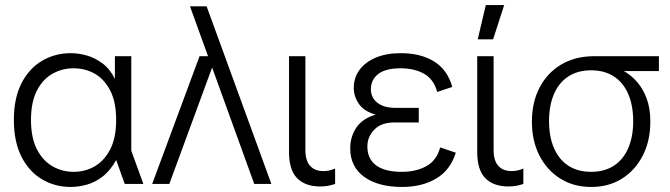

<svg xmlns="http://www.w3.org/2000/svg" viewBox="-20 -730 2660 762"><path d="M261 12Q198 12 146.5 -18.5Q95 -49 65 -108.5Q35 -168 35 -254Q35 -340 65 -399Q95 -458 146.5 -488.5Q198 -519 261 -519Q291 -519 323.5 -510Q356 -501 386 -479Q416 -457 436 -417V-507H501V-132L549 0H475L441 -95Q418 -53 387.5 -29.5Q357 -6 324 3Q291 12 261 12ZM272 -48Q318 -48 356 -70Q394 -92 417.5 -137.5Q441 -183 441 -254Q441 -325 417.5 -370.5Q394 -416 356 -437.5Q318 -459 272 -459Q227 -459 188.5 -437.5Q150 -416 126.5 -370.5Q103 -325 103 -254Q103 -183 126.5 -137.5Q150 -92 188.5 -70Q227 -48 272 -48Z M989 0 815 -481 810 -495 734 -705H800L1057 0ZM584 0 772 -507H846L844 -476H827L652 0Z M1251 10Q1191 10 1159 -23Q1127 -56 1127 -126V-507H1192V-134Q1192 -93 1210.5 -72Q1229 -51 1264 -51Q1273 -51 1284.5 -53Q1296 -55 1310 -61V0Q1296 5 1281.5 7.5Q1267 10 1251 10Z M1576 12Q1481 12 1425.5 -28Q1370 -68 1370 -141Q1370 -188 1394.5 -224Q1419 -260 1471 -275Q1425 -288 1404.5 -317.5Q1384 -347 1384 -381Q1384 -422 1407 -453Q1430 -484 1472 -501.5Q1514 -519 1570 -519Q1650 -519 1703 -486Q1756 -453 1775 -385L1715 -365Q1702 -415 1663.5 -437Q1625 -459 1569 -459Q1511 -459 1481.5 -436.5Q1452 -414 1452 -376Q1452 -342 1478 -322Q1504 -302 1548 -302H1642V-244H1545Q1493 -244 1465.5 -215.5Q1438 -187 1438 -149Q1438 -99 1473 -73.5Q1508 -48 1575 -48Q1631 -48 1672 -70.5Q1713 -93 1727 -145L1789 -124Q1767 -54 1710.5 -21Q1654 12 1576 12Z M1998 10Q1938 10 1906 -23Q1874 -56 1874 -126V-507H1939V-134Q1939 -93 1957.5 -72Q1976 -51 2011 -51Q2020 -51 2031.5 -53Q2043 -55 2057 -61V0Q2043 5 2028.5 7.5Q2014 10 1998 10ZM1876 -574 1908 -710H1981L1937 -574Z M2326 12Q2257 12 2204 -21Q2151 -54 2121 -112.5Q2091 -171 2091 -247Q2091 -324 2121.5 -382.5Q2152 -441 2207.5 -474Q2263 -507 2339 -507H2595V-448H2456Q2486 -431 2509.5 -403.5Q2533 -376 2547 -337.5Q2561 -299 2561 -247Q2561 -171 2531 -112.5Q2501 -54 2448.5 -21Q2396 12 2326 12ZM2326 -48Q2379 -48 2416.5 -72.5Q2454 -97 2473.5 -142.5Q2493 -188 2493 -249Q2493 -311 2473.5 -356.5Q2454 -402 2416.5 -426.5Q2379 -451 2326 -451Q2273 -451 2235.5 -426.5Q2198 -402 2178.5 -356.5Q2159 -311 2159 -249Q2159 -188 2178.5 -142.5Q2198 -97 2235.5 -72.5Q2273 -48 2326 -48Z"/></svg>

Font: TikTok Sans Light
Style: Regular
Weight: 300
Version: Version 4.000